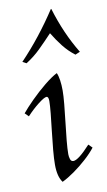

<svg xmlns="http://www.w3.org/2000/svg" viewBox="-86 -777 465 835"><g transform="rotate(-10 146.5 -359.5)"><path d="M121 15Q101 -11 101 -64Q101 -90 104.5 -129Q108 -168 113 -210Q118 -252 121.5 -287Q125 -322 125 -341Q125 -361 116 -361Q106 -361 79 -340Q52 -319 26 -291L10 -307Q28 -329 58 -359Q88 -389 121 -416Q154 -443 178 -455Q184 -442 187 -421.5Q190 -401 190 -376Q190 -354 186.5 -316.5Q183 -279 178 -237.5Q173 -196 169.5 -159Q166 -122 166 -99Q166 -88 169.5 -77Q173 -66 183 -66Q205 -66 259 -125L275 -109Q258 -87 231 -62.5Q204 -38 175 -17.5Q146 3 121 15ZM272 -520Q243 -542 221 -570Q199 -598 179 -631Q148 -598 119.5 -570Q91 -542 56 -520L39 -529Q84 -576 124.5 -627.5Q165 -679 201 -734H203Q237 -621 293 -529Z"/></g></svg>

Font: Bona Nova SC
Style: Italic
Weight: 400
Italic angle: -4°
Designer: Mateusz Machalski
Foundry: Capitalics
Version: Version 4.001; ttfautohint (v1.8.4.7-5d5b)